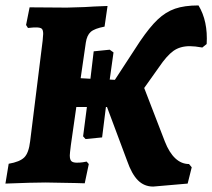

<svg xmlns="http://www.w3.org/2000/svg" viewBox="-23 -672 782 707"><path d="M738 -510 722 -497Q694 -502 676 -502Q640 -502 615.5 -484.5Q591 -467 562 -424L508 -348L584 -151Q600 -110 622.5 -89Q645 -68 673 -68L683 -56L668 4L541 15Q508 15 485 -8Q462 -31 445 -80L371 -278H367L353 -166L292 -160L283 -170L297 -278H258L238 -138Q234 -106 234 -100Q234 -84 240 -78.5Q246 -73 260 -73Q272 -73 282 -74.5Q292 -76 296 -77L304 -68L289 3L256 2L145 0Q99 0 -3 4L9 -69Q50 -76 66.5 -92.5Q83 -109 88 -152L134 -522L136 -547Q136 -562 130.5 -566.5Q125 -571 110 -571Q99 -571 91 -570Q83 -569 80 -569L73 -580L86 -645L223 -644L289 -646Q316 -648 373 -650L362 -574Q325 -567 311 -554.5Q297 -542 293 -515L274 -384L310 -382L322 -483L381 -489L395 -479L381 -379L400 -378L492 -519Q528 -572 557.5 -600Q587 -628 621.5 -640Q656 -652 708 -652Q743 -594 738 -510Z"/></svg>

Font: Alegreya ExtraBold
Style: Italic
Weight: 800
Italic angle: -7°
Designer: Juan Pablo del Peral
Foundry: Huerta Tipografica
Version: Version 2.007; ttfautohint (v1.6)